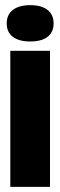

<svg xmlns="http://www.w3.org/2000/svg" viewBox="-20 -725 234 745"><path d="M20 0V-528H174V0ZM97 -564Q54 -564 30 -582Q6 -600 6 -634Q6 -668 30 -686.5Q54 -705 97 -705Q141 -705 164.5 -686.5Q188 -668 188 -634Q188 -600 164.5 -582Q141 -564 97 -564Z"/></svg>

Font: Bricolage Grotesque 96pt ExtraBold Condensed
Style: Regular
Weight: 800
Width: 3
Version: Version 1.001;gftools[0.9.33.dev8+g029e19f]